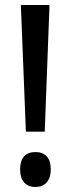

<svg xmlns="http://www.w3.org/2000/svg" viewBox="-20 -734 281 764"><path d="M158 -210 177 -714H63L83 -210ZM60 -60C60 -15 82 10 121 10C157 10 182 -13 182 -60C182 -107 159 -129 121 -129C81 -129 60 -105 60 -60Z"/></svg>

Font: Noto Sans Myanmar UI ExtraCondensed Medium
Style: Regular
Weight: 500
Width: 2
Designer: Monotype Design Team
Foundry: Monotype Imaging Inc.
Version: Version 2.103